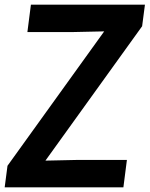

<svg xmlns="http://www.w3.org/2000/svg" viewBox="-30 -800 639 820"><path d="M497 0H-10L2 -92L415 -666L277 -663H87L102 -780H589L577 -688L164 -114L302 -117H512Z"/></svg>

Font: Tanohe Sans SemiBold
Style: Italic
Weight: 600
Designer: Village Type and Design LLC & Cristiano Sobral
Foundry: Cooper Hewitt Smithsonian Design Museum
Version: Version 1.00;September 29, 2021;FontCreator 13.0.0.2655 64-b